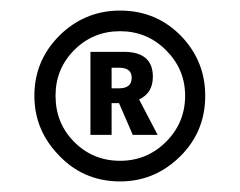

<svg xmlns="http://www.w3.org/2000/svg" viewBox="-20 -665 453 363"><path d="M205 -470H191V-410H151V-567H214Q269 -567 269 -520Q269 -489 243 -477L278 -410H231ZM205 -537H191V-498H205Q229 -498 229 -518Q229 -537 205 -537ZM45 -484Q45 -555 99 -604Q145 -645 207 -645Q279 -645 327 -592Q368 -546 368 -484Q368 -412 315 -364Q269 -322 207 -322Q135 -322 87 -376Q45 -422 45 -484ZM85 -484Q85 -432 120.5 -396.5Q156 -361 207 -361Q258 -361 294 -397Q330 -433 330 -484Q330 -534 294 -570Q258 -606 207 -606Q156 -606 120.5 -570.5Q85 -535 85 -484Z"/></svg>

Font: TajawalTap Med
Style: Regular
Weight: 500
Designer: Boutros Fonts
Foundry: Created by Boutros International 2017
Version: Version 2.700